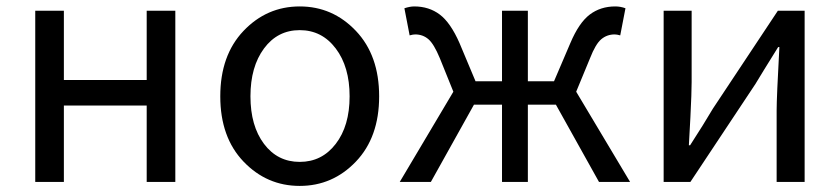

<svg xmlns="http://www.w3.org/2000/svg" viewBox="-20 -577 2664 609"><path d="M91.8 0V-543H182.6V-323.2H445.3V-543H536.1V0H445.3V-242.2H182.6V0Z M1108.9 -64.5Q1035.2 12.7 930.7 12.7Q826.2 12.7 752.4 -64.5Q678.7 -141.6 678.7 -271.5Q678.7 -401.4 752.4 -479Q826.2 -556.6 930.7 -556.6Q1035.2 -556.6 1108.9 -479Q1182.6 -401.4 1182.6 -271.5Q1182.6 -141.6 1108.9 -64.5ZM817.4 -120.6Q860.4 -63.5 930.7 -63.5Q1001 -63.5 1044.9 -120.6Q1088.9 -177.7 1088.9 -271.5Q1088.9 -365.2 1044.9 -423.3Q1001 -481.4 930.7 -481.4Q860.4 -481.4 817.4 -423.3Q774.4 -365.2 774.4 -271.5Q774.4 -177.7 817.4 -120.6Z M1807.6 -286.1 1978.5 0H1879.9L1743.2 -245.1H1654.3V0H1572.3V-245.1H1483.4L1346.7 0H1248L1418 -286.1L1375 -392.6Q1356.4 -437.5 1338.9 -452.6Q1321.3 -467.8 1296.9 -467.8Q1290 -467.8 1279.3 -464.8L1262.7 -550.8Q1280.3 -556.6 1293.9 -556.6Q1340.8 -556.6 1375 -530.8Q1409.2 -504.9 1437.5 -440.4L1488.3 -319.3H1572.3V-543H1654.3V-319.3H1737.3L1789.1 -440.4Q1816.4 -504.9 1850.6 -530.8Q1884.8 -556.6 1931.6 -556.6Q1948.2 -556.6 1963.9 -550.8L1947.3 -464.8Q1936.5 -467.8 1929.7 -467.8Q1905.3 -467.8 1887.2 -452.6Q1869.1 -437.5 1851.6 -392.6Z M2085 0V-543H2173.8V-316.4Q2173.8 -283.2 2169.9 -205.6Q2166 -127.9 2165 -116.2H2168.9Q2211.9 -182.6 2241.2 -232.4L2447.3 -543H2532.2V0H2443.4V-226.6Q2443.4 -267.6 2452.1 -427.7H2448.2Q2396.5 -344.7 2376 -310.5L2169.9 0Z"/></svg>

Font: Nasu
Style: Regular
Weight: 400
Designer: Ryoko NISHIZUKA (kana &amp; ideographs); Paul D. Hunt (Latin, Greek &amp; Cyrillic); Wenlong ZHANG (bopomofo); Sandoll C
Version: Version 2014.1215